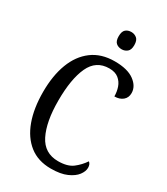

<svg xmlns="http://www.w3.org/2000/svg" viewBox="-225 -1020 982 1128"><g transform="rotate(30 266.5 -456.0)"><path d="M312 10Q225 10 166.5 -36Q108 -82 78 -164.5Q48 -247 48 -358Q48 -468 79 -550Q110 -632 171.5 -678Q233 -724 324 -724Q411 -724 456.5 -690.5Q502 -657 502 -611Q502 -580 480.5 -562Q459 -544 424 -544Q424 -576 414 -605Q404 -634 380.5 -653Q357 -672 317 -672Q228 -672 189.5 -588.5Q151 -505 151 -358Q151 -215 192.5 -132Q234 -49 327 -49Q391 -49 426 -76Q461 -103 485 -139Q500 -128 500 -103Q500 -79 480.5 -53Q461 -27 419.5 -8.5Q378 10 312 10ZM322 -805Q299 -805 284 -818Q269 -831 269 -863Q269 -896 284 -909Q299 -922 322 -922Q343 -922 359 -909Q375 -896 375 -863Q375 -831 359 -818Q343 -805 322 -805Z"/></g></svg>

Font: Noto Serif Myanmar Cond
Style: Regular
Weight: 400
Width: 3
Designer: Ben Mitchell and the Monotype Design Team
Foundry: Monotype Imaging Inc.
Version: Version 2.106; ttfautohint (v1.8.4.7-5d5b)